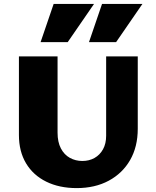

<svg xmlns="http://www.w3.org/2000/svg" viewBox="-20 -947 798 984"><path d="M373 17Q284 17 217 -16Q150 -49 113.5 -110Q77 -171 77 -255V-658H275V-267Q275 -219 292 -186.5Q309 -154 338 -138Q367 -122 402 -122Q437 -122 464.5 -137.5Q492 -153 508 -182Q524 -211 524 -251V-658H686V-287Q686 -195 647 -127Q608 -59 537.5 -21Q467 17 373 17ZM188 -731 255 -927H462L327 -731ZM436 -731 503 -927H710L575 -731Z"/></svg>

Font: Ysabeau Infant Black
Style: Regular
Weight: 900
Designer: Christian Thalmann (Catharsis Fonts)
Version: Version 2.001;gftools[0.9.30]; featfreeze: ss01,ss02,lnum